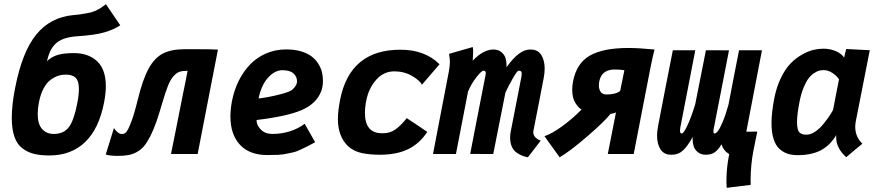

<svg xmlns="http://www.w3.org/2000/svg" viewBox="-20 -734 4181 915"><path d="M348.1 -241.2Q356 -281.7 356 -310.1Q356 -347.7 340.8 -363Q325.7 -378.4 293.5 -378.4Q274.4 -378.4 256.6 -372.6Q238.8 -366.7 220.5 -353Q202.1 -339.4 187.5 -312Q172.9 -284.7 165.5 -246.1Q159.7 -215.3 159.7 -191.4Q159.7 -142.1 180.9 -118.9Q202.1 -95.7 235.8 -95.7Q284.2 -95.7 308.3 -128.2Q332.5 -160.6 348.1 -241.2ZM203.6 -442.4Q227.1 -464.4 256.6 -472.7Q286.1 -481 332 -481Q401.4 -481 442.9 -442.1Q484.4 -403.3 484.4 -322.3Q484.4 -290 476.1 -246.1Q451.7 -120.1 385.3 -56.6Q318.8 6.8 215.8 6.8H214.8Q172.4 6.8 142.1 -0.7Q111.8 -8.3 86.7 -27.1Q61.5 -45.9 48.8 -82.3Q36.1 -118.7 36.1 -172.4Q36.1 -234.4 52.2 -315.4Q85.4 -486.3 152.6 -569.1Q219.7 -651.9 329.6 -662.1Q346.7 -663.6 360.6 -665.3Q374.5 -667 386.7 -669.7Q398.9 -672.4 407 -673.6Q415 -674.8 424.6 -678.7Q434.1 -682.6 437.7 -683.8Q441.4 -685.1 450.4 -690.4Q459.5 -695.8 461.2 -697Q462.9 -698.2 472.9 -705.3Q482.9 -712.4 484.9 -713.9L553.2 -613.3Q522 -592.8 477.5 -579.8Q433.1 -566.9 352.1 -561.5Q312.5 -559.1 285.4 -549.6Q258.3 -540 242.4 -523.2Q226.6 -506.3 218.5 -488.3Q210.4 -470.2 203.6 -442.4Z M483.9 2.4 522.9 -123.5Q542.5 -95.2 561 -95.2Q572.3 -95.2 581.1 -104Q589.8 -112.8 604.7 -151.1Q619.6 -189.5 637.2 -261.2Q660.6 -356.9 688.5 -407.5Q716.3 -458 756.1 -478.8Q795.9 -499.5 861.3 -499.5H919.4Q991.7 -499.5 1018.6 -497.6Q998 -392.1 970.2 -248.8Q942.4 -105.5 921.9 0H794.9Q801.8 -33.2 819.6 -123Q837.4 -212.9 850.6 -279.3L864.3 -346.2L874 -396.5Q850.1 -396.5 836.2 -392.1Q822.3 -387.7 807.6 -371.8Q793 -356 781 -326.4Q769 -296.9 753.9 -245.1Q737.8 -189.5 724.4 -151.4Q710.9 -113.3 695.8 -84Q680.7 -54.7 666.3 -37.6Q651.9 -20.5 632.1 -9.5Q612.3 1.5 591.3 5.1Q570.3 8.8 540.5 8.8Q502.4 8.8 483.9 2.4Z M1212.4 -264.6Q1260.7 -270.5 1310.3 -283.2Q1359.9 -295.9 1370.6 -304.7Q1395.5 -325.2 1395.5 -347.2Q1395.5 -368.7 1378.7 -384Q1361.8 -399.4 1325.7 -399.4Q1288.6 -399.4 1256.3 -362.5Q1224.1 -325.7 1212.4 -264.6ZM1343.8 -498.5Q1383.3 -498.5 1414.6 -489.3Q1445.8 -480 1464.8 -465.3Q1483.9 -450.7 1496.6 -430.7Q1509.3 -410.6 1514.2 -390.9Q1519 -371.1 1519 -350.1Q1519 -321.3 1511.2 -300.3Q1488.8 -240.7 1419.4 -210.2Q1350.1 -179.7 1202.6 -162.1Q1202.6 -136.7 1223.4 -116.2Q1244.1 -95.7 1276.9 -95.7Q1366.2 -95.7 1432.1 -144L1481.9 -56.2Q1451.7 -40 1443.4 -35.9Q1435.1 -31.7 1412.8 -21.2Q1390.6 -10.7 1379.9 -8.5Q1369.1 -6.3 1347.9 -1.7Q1326.7 2.9 1305.2 3.9Q1283.7 4.9 1254.4 4.9Q1168.9 4.9 1123.5 -44.2Q1078.1 -93.3 1078.1 -178.7Q1078.1 -212.9 1085.4 -252Q1095.7 -304.7 1117.9 -349.4Q1140.1 -394 1172.6 -427.5Q1205.1 -460.9 1249 -479.7Q1293 -498.5 1343.8 -498.5Z M1726.1 -257.8Q1719.2 -224.1 1719.2 -196.3Q1719.2 -99.1 1799.8 -99.1H1805.7Q1839.4 -99.1 1865.2 -117.7Q1891.1 -136.2 1918.5 -170.9Q1935.1 -160.2 1967.5 -138.4Q2000 -116.7 2016.1 -105.5Q1980.5 -50.3 1925.5 -23.4Q1870.6 3.4 1791 3.4Q1742.7 3.4 1705.1 -4.4Q1667.5 -12.2 1640.6 -35.6Q1590.3 -82 1590.3 -167Q1590.3 -204.6 1600.6 -257.3Q1647 -497.1 1888.2 -497.1Q2005.4 -497.1 2074.7 -427.7Q2060.5 -411.6 2032.5 -378.9Q2004.4 -346.2 1990.7 -330.1Q1981.4 -350.1 1943.6 -372.1Q1905.8 -394 1859.4 -394Q1808.6 -394 1773.2 -354.2Q1737.8 -314.5 1726.1 -257.8Z M2495.6 15.6Q2481 12.7 2469.5 8.3Q2458 3.9 2443.1 -5.9Q2428.2 -15.6 2419.7 -33.9Q2411.1 -52.2 2411.1 -77.6Q2411.1 -94.2 2414.6 -111.3L2415 -111.8V-112.3Q2423.3 -155.3 2440.2 -241.5Q2457 -327.6 2465.3 -370.6Q2466.3 -375.5 2466.3 -383.3Q2466.3 -391.1 2463.1 -394Q2460 -397 2451.7 -397Q2444.3 -397 2422.9 -358.9Q2401.4 -320.8 2388.7 -293Q2378.9 -244.1 2359.6 -146.5Q2340.3 -48.8 2330.6 0Q2312.5 0 2275.9 -0.2Q2239.3 -0.5 2220.7 -0.5Q2232.9 -62.5 2256.8 -186.3Q2280.8 -310.1 2293 -371.6Q2294.9 -379.9 2294.9 -387.2Q2294.9 -397 2284.2 -397Q2274.4 -397 2249.8 -365.2Q2225.1 -333.5 2210.4 -297.4Q2200.7 -247.6 2181.6 -148.7Q2162.6 -49.8 2152.8 0H2043.5Q2056.2 -65.4 2081.1 -196Q2106 -326.7 2118.7 -391.6Q2124 -419.9 2124 -439Q2124 -451.2 2120.1 -477.5L2232.9 -509.8Q2234.9 -502.4 2234.9 -490.2Q2234.9 -482.4 2233.9 -466.6Q2232.9 -450.7 2232.9 -444.8Q2283.2 -498 2331.5 -498Q2354.5 -498 2369.4 -485.6Q2384.3 -473.1 2389.2 -457.3Q2394 -441.4 2394 -422.4Q2394 -420.9 2393.8 -417.7Q2393.6 -414.6 2393.6 -413.1Q2453.6 -498 2505.4 -498H2509.3Q2542.5 -498 2559.1 -472.7Q2575.7 -447.3 2575.7 -406.7Q2575.7 -386.7 2570.8 -360.8Q2563 -319.3 2546.6 -235.6Q2530.3 -151.9 2522 -110.4Q2521.5 -107.9 2521.5 -103Q2521.5 -78.1 2556.6 -63.5Q2546.4 -50.3 2526.1 -23.9Q2505.9 2.4 2495.6 15.6Z M2751.5 -211.9Q2736.3 -220.2 2721.7 -243.9Q2707 -267.6 2707 -306.6Q2707 -326.7 2710.9 -346.2Q2728 -433.6 2791.7 -469.5Q2855.5 -505.4 2974.6 -505.4Q3023.9 -505.4 3099.1 -498Q3089.8 -461.9 3080.1 -412.6L3000 0H2876.5L2915.5 -198.2Q2910.6 -195.8 2904.3 -194.1Q2897.9 -192.4 2893.6 -191.9L2889.6 -191.4Q2861.8 -155.8 2778.3 -83.7Q2694.8 -11.7 2647 15.6L2574.7 -85Q2609.9 -96.7 2658.2 -131.6Q2706.5 -166.5 2751.5 -211.9ZM2835.9 -346.2Q2834 -337.9 2834 -327.1Q2834 -308.1 2842.8 -295.9Q2851.6 -283.7 2870.6 -283.7Q2914.6 -283.7 2935.5 -300.8L2955.6 -399.4Q2932.6 -402.8 2909.7 -402.8Q2847.2 -402.8 2835.9 -346.2Z M3455.1 0.5Q3427.7 -15.6 3418.5 -46.4Q3404.8 -22.5 3387.9 -9.5Q3371.1 3.4 3343.3 3.4Q3320.3 3.4 3305.4 -9Q3290.5 -21.5 3285.6 -37.4Q3280.8 -53.2 3280.8 -72.3Q3280.8 -73.7 3281 -76.9Q3281.2 -80.1 3281.2 -81.5Q3257.8 -38.6 3235.4 -17.6Q3212.9 3.4 3181.6 3.4H3177.7Q3144.5 3.4 3127.9 -22Q3111.3 -47.4 3111.3 -87.9Q3111.3 -107.9 3116.2 -133.8Q3124 -175.8 3151.1 -314.5Q3178.2 -453.1 3186.5 -494.6H3293.5Q3285.2 -451.7 3257.6 -309.3Q3230 -167 3221.7 -124Q3220.7 -119.1 3220.7 -111.3Q3220.7 -97.7 3229 -97.7Q3237.8 -97.7 3255.9 -136Q3273.9 -174.3 3293 -236.3Q3302.7 -285.2 3318.6 -365.5Q3334.5 -445.8 3344.2 -494.6Q3362.8 -494.6 3399.4 -494.4Q3436 -494.1 3454.1 -494.1Q3442.4 -432.1 3418 -308.3Q3393.6 -184.6 3381.8 -123Q3379.9 -114.7 3379.9 -107.4Q3379.9 -97.7 3385.7 -97.7Q3392.1 -97.7 3401.6 -109.9Q3411.1 -122.1 3424.8 -154.8Q3438.5 -187.5 3451.7 -235.4Q3460.9 -285.2 3476.6 -365Q3492.2 -444.8 3502 -494.6H3611.3L3536.6 -106.4L3588.9 -106.9Q3574.7 -38.6 3570.8 -17.6Q3557.1 52.7 3557.1 125Q3557.1 140.1 3557.6 147L3443.4 161.1Q3441.9 146.5 3441.9 127Q3441.9 66.4 3455.1 0.5Z M3790.5 -250.5Q3778.3 -189.5 3778.3 -151.9Q3778.3 -130.9 3782 -117.9Q3785.6 -105 3793.5 -99.9Q3801.3 -94.7 3807.4 -93.5Q3813.5 -92.3 3824.7 -92.3Q3843.3 -92.3 3864.5 -106.4Q3885.7 -120.6 3902.8 -141.6Q3919.9 -162.6 3931.6 -179.9Q3943.4 -197.3 3950.2 -210.4Q3954.6 -234.9 3964.1 -283.4Q3973.6 -332 3978.5 -356Q3966.8 -373.5 3946.5 -386.7Q3926.3 -399.9 3904.8 -399.9Q3893.6 -399.9 3882.8 -397Q3872.1 -394 3858.2 -384.5Q3844.2 -375 3832.5 -359.4Q3820.8 -343.8 3809.3 -315.7Q3797.9 -287.6 3790.5 -250.5ZM4058.1 -154.3Q4055.7 -140.6 4055.7 -130.4Q4055.7 -81.5 4089.8 -49.3Q4076.7 -38.6 4051 -17.1Q4025.4 4.4 4012.7 15.1Q3964.8 -27.8 3964.8 -80.6Q3964.8 -86.9 3965.3 -90.3Q3935.5 -40.5 3891.4 -17.6Q3847.2 5.4 3780.8 5.4Q3753.9 5.4 3733.2 -1.5Q3712.4 -8.3 3694.3 -24.7Q3676.3 -41 3666.5 -72Q3656.7 -103 3656.7 -147.5Q3656.7 -195.8 3669.9 -265.1Q3680.7 -320.3 3701.9 -363.5Q3723.1 -406.7 3747.8 -431.9Q3772.5 -457 3801.8 -473.6Q3831.1 -490.2 3856 -496.1Q3880.9 -502 3904.3 -502Q3935.1 -502 3962.2 -490.7Q3989.3 -479.5 4002.9 -459.5Q4004.4 -466.3 4007.6 -480Q4010.7 -493.7 4012.7 -500.5L4125 -494.6Q4113.8 -438 4091.6 -324.5Q4069.3 -210.9 4058.1 -154.3Z"/></svg>

Font: Fantasque Sans Mono
Style: Bold Italic
Weight: 700
Italic angle: -11°
Monospace: yes
Designer: Jany Belluz
Version: Version 1.7.1